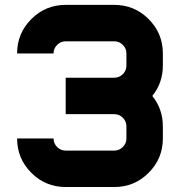

<svg xmlns="http://www.w3.org/2000/svg" viewBox="-20 -752 724 772"><path d="M244.1 -585.9Q224.1 -585.9 209.7 -571.5Q195.3 -557.1 195.3 -537.1H48.8Q48.8 -618.2 106 -675.3Q163.1 -732.4 244.1 -732.4H439.5Q520.5 -732.4 577.6 -675.3Q634.8 -618.2 634.8 -537.1V-488.3Q634.8 -418.5 592.3 -366.2Q634.8 -314 634.8 -244.1V-195.3Q634.8 -114.3 577.6 -57.1Q520.5 0 439.5 0H244.1Q163.1 0 106 -57.1Q48.8 -114.3 48.8 -195.3H195.3Q195.3 -175.3 209.7 -160.9Q224.1 -146.5 244.1 -146.5H439.5Q459.5 -146.5 473.9 -160.9Q488.3 -175.3 488.3 -195.3V-244.1Q488.3 -264.2 473.9 -278.6Q459.5 -293 439.5 -293H244.1V-439.5H439.5Q459.5 -439.5 473.9 -453.9Q488.3 -468.3 488.3 -488.3V-537.1Q488.3 -557.1 473.9 -571.5Q459.5 -585.9 439.5 -585.9Z"/></svg>

Font: Audex
Style: Regular
Weight: 400
Designer: GGBotNet
Foundry: GGBotNet
Version: 1.00